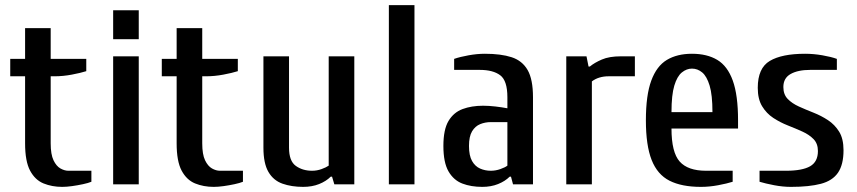

<svg xmlns="http://www.w3.org/2000/svg" viewBox="-20 -720 3349 750"><path d="M223 10Q183 10 150 -3.5Q117 -17 97.5 -53.5Q78 -90 78 -160V-422H20V-490H78V-610H178V-490H317V-442Q295 -435 260.5 -428.5Q226 -422 193 -422H178V-160Q178 -117 189 -94Q200 -71 216 -62Q232 -53 247 -53H337V-10Q325 -5 304 -0.5Q283 4 261.5 7Q240 10 223 10Z M422 0V-500H522V0ZM422 -567V-680H522V-567Z M815 10Q775 10 742 -3.5Q709 -17 689.5 -53.5Q670 -90 670 -160V-422H612V-490H670V-610H770V-490H909V-442Q887 -435 852.5 -428.5Q818 -422 785 -422H770V-160Q770 -117 781 -94Q792 -71 808 -62Q824 -53 839 -53H929V-10Q917 -5 896 -0.5Q875 4 853.5 7Q832 10 815 10Z M1164 10Q1119 10 1083.5 -2.5Q1048 -15 1028.5 -48.5Q1009 -82 1009 -143V-500H1109V-143Q1109 -91 1135.5 -72Q1162 -53 1199 -53Q1218 -53 1236 -59.5Q1254 -66 1264 -73V-500H1364V0H1286L1277 -30H1272Q1254 -12 1226.5 -1Q1199 10 1164 10Z M1499 0V-700H1599V0Z M1864 10Q1820 10 1786 -3Q1752 -16 1732 -50.5Q1712 -85 1712 -150Q1712 -214 1732 -247.5Q1752 -281 1787 -294Q1822 -307 1867 -307Q1890 -307 1915.5 -304Q1941 -301 1962 -297V-340Q1962 -405 1934 -426Q1906 -447 1854 -447H1754V-490Q1777 -498 1810.5 -504Q1844 -510 1874 -510Q1937 -510 1978.5 -496.5Q2020 -483 2041 -446.5Q2062 -410 2062 -340V0H1984L1976 -30H1971Q1953 -12 1925.5 -1Q1898 10 1864 10ZM1897 -53Q1916 -53 1934.5 -59.5Q1953 -66 1962 -73V-243H1897Q1875 -243 1855.5 -235Q1836 -227 1824 -207Q1812 -187 1812 -150Q1812 -112 1824 -91Q1836 -70 1855.5 -61.5Q1875 -53 1897 -53Z M2192 0V-500H2271L2279 -460H2284Q2302 -475 2331 -487.5Q2360 -500 2405 -500H2460V-422H2357Q2338 -422 2321.5 -417Q2305 -412 2292 -402V0Z M2718 10Q2643 10 2595.5 -14Q2548 -38 2525.5 -95Q2503 -152 2503 -250Q2503 -348 2524 -405Q2545 -462 2585 -486Q2625 -510 2683 -510Q2742 -510 2782 -486Q2822 -462 2842.5 -405Q2863 -348 2863 -250V-218H2603Q2603 -125 2635 -89Q2667 -53 2738 -53H2842V-10Q2820 -3 2785.5 3.5Q2751 10 2718 10ZM2603 -282H2763Q2763 -349 2752 -385.5Q2741 -422 2723 -437Q2705 -452 2683 -452Q2662 -452 2643.5 -437Q2625 -422 2614 -385.5Q2603 -349 2603 -282Z M3070 10Q3038 10 3004 3.5Q2970 -3 2947 -10V-53H3050Q3114 -53 3144.5 -70.5Q3175 -88 3175 -130Q3175 -159 3158 -176.5Q3141 -194 3114.5 -206Q3088 -218 3057.5 -230Q3027 -242 3000.5 -259.5Q2974 -277 2957 -305Q2940 -333 2940 -377Q2940 -454 2987 -482Q3034 -510 3125 -510Q3158 -510 3192.5 -504Q3227 -498 3249 -490V-447H3145Q3097 -447 3068.5 -431Q3040 -415 3040 -380Q3040 -351 3057 -333.5Q3074 -316 3100.5 -304Q3127 -292 3157.5 -280Q3188 -268 3214.5 -250.5Q3241 -233 3258 -205.5Q3275 -178 3275 -133Q3275 -77 3253.5 -45.5Q3232 -14 3186.5 -2Q3141 10 3070 10Z"/></svg>

Font: Cuprum Medium
Style: Regular
Weight: 500
Designer: Jovanny Lemonad
Foundry: Jovanny Lemonad
Version: Version 3.000